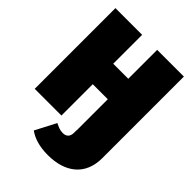

<svg xmlns="http://www.w3.org/2000/svg" viewBox="-261 -821 1174 1174"><g transform="rotate(45 326.0 -234.0)"><path d="M391 -698V-448H261V-698H30V0H261V-271H391V-1H390V21C390 53 372 70 343 70C316 70 301 62 276 50L206 184C244 211 296 230 373 230C521 230 622 156 622 7V-698Z"/></g></svg>

Font: Fira Sans Ultra
Style: Regular
Weight: 950
Designer: Carrois Corporate & Edenspiekermann AG
Foundry: Carrois Corporate GbR & Edenspiekermann AG
Version: Version 4.203;PS 004.203;hotconv 1.0.88;makeotf.lib2.5.64775